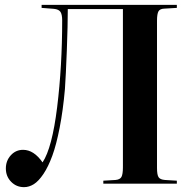

<svg xmlns="http://www.w3.org/2000/svg" viewBox="-20 -750 795 784"><path d="M78.1 14.2Q46.9 14.2 25.4 -7.8Q3.9 -29.8 3.9 -62Q3.9 -93.8 24.2 -116Q44.4 -138.2 74.2 -138.2Q118.2 -138.2 153.8 -86.9Q192.9 -146 213.4 -312.7Q233.9 -479.5 233.9 -667Q233.9 -690.4 227.1 -701.2Q220.2 -711.9 200.2 -713.9L149.9 -717.8V-730H702.1V-717.8L651.9 -714.8Q633.3 -714.4 627.2 -703.9Q621.1 -693.4 621.1 -665V-64Q621.1 -36.6 627.4 -26.6Q633.8 -16.6 653.8 -15.1L702.1 -12.2V0H401.9V-12.2L451.2 -15.1Q469.7 -16.6 475.8 -27.3Q481.9 -38.1 481.9 -67.9V-712.9H256.8Q256.8 -647.9 252.9 -544.7Q249 -441.4 245.1 -386.2Q237.3 -298.3 223.6 -228.5Q210 -158.7 193.6 -114Q177.2 -69.3 157.5 -39.8Q137.7 -10.3 118.2 2Q98.6 14.2 78.1 14.2Z"/></svg>

Font: Display Semibold
Style: Regular
Weight: 600
Designer: Latin by Veronika Burian and Jose Scaglione. Greek by Irene Vlachou. Cyrillic by Vera Evstafieva.
Foundry: TypeTogether
Version: Version 3.002